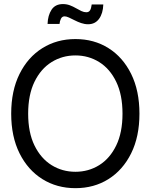

<svg xmlns="http://www.w3.org/2000/svg" viewBox="-20 -933 755 962"><path d="M357.9 9.8Q265.1 9.8 192.4 -35.6Q119.6 -81.1 77.9 -164.8Q36.1 -248.5 36.1 -363.3Q36.1 -478.5 77.9 -562.5Q119.6 -646.5 192.4 -691.9Q265.1 -737.3 357.9 -737.3Q451.2 -737.3 523.4 -691.9Q595.7 -646.5 637.2 -562.5Q678.7 -478.5 678.7 -363.3Q678.7 -248.5 637.2 -164.8Q595.7 -81.1 523.4 -35.6Q451.2 9.8 357.9 9.8ZM357.9 -72.3Q423.8 -72.3 477.3 -105.7Q530.8 -139.2 562.3 -204.1Q593.8 -269 593.8 -363.3Q593.8 -458 562.3 -523.2Q530.8 -588.4 477.3 -621.8Q423.8 -655.3 357.9 -655.3Q292 -655.3 238.3 -621.8Q184.6 -588.4 152.8 -523.2Q121.1 -458 121.1 -363.3Q121.1 -269 152.8 -204.1Q184.6 -139.2 238.3 -105.7Q292 -72.3 357.9 -72.3ZM421.4 -811.5Q403.8 -811.5 386.7 -817.4Q369.6 -823.2 354 -831.3Q338.4 -839.4 325.4 -845.2Q312.5 -851.1 303.7 -851.1Q291 -851.1 285.2 -838.9Q279.3 -826.7 278.3 -813H218.3Q219.7 -856 238.3 -884.3Q256.8 -912.6 295.4 -912.6Q314 -912.6 330.1 -906.5Q346.2 -900.4 360.4 -892.1Q374.5 -883.8 387.5 -877.7Q400.4 -871.6 412.6 -871.6Q424.8 -871.6 430.9 -880.9Q437 -890.1 439.5 -910.6H497.6Q496.1 -865.7 476.3 -838.6Q456.5 -811.5 421.4 -811.5Z"/></svg>

Font: Inter Tight
Style: Regular
Weight: 400
Designer: Rasmus Andersson
Foundry: rsms
Version: Version 3.002